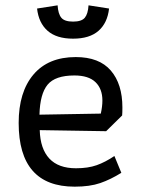

<svg xmlns="http://www.w3.org/2000/svg" viewBox="-20 -692 528 720"><path d="M119 -660 196 -672Q198 -640 210 -625.5Q222 -611 254 -611Q286 -611 298 -625.5Q310 -640 312 -672L389 -660Q383 -606 349.5 -576.5Q316 -547 254 -547Q192 -547 158.5 -576.5Q125 -606 119 -660ZM50 -231Q50 -347 105.5 -412.5Q161 -478 264 -478Q352 -478 395.5 -427.5Q439 -377 439 -289Q439 -269 438 -259L378 -200L129 -204Q131 -134 165 -97.5Q199 -61 265 -61Q310 -61 342.5 -72.5Q375 -84 409 -107L435 -44Q395 -19 356 -5.5Q317 8 260 8Q50 8 50 -231ZM358 -266Q364 -293 364 -315Q364 -359 338 -384Q312 -409 259 -409Q187 -409 158.5 -374.5Q130 -340 128 -262Z"/></svg>

Font: Athiti Medium
Style: Regular
Weight: 500
Designer: CadsonDemak Team
Foundry: CadsonDemak
Version: Version 1.033